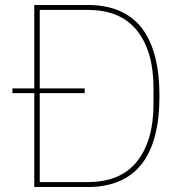

<svg xmlns="http://www.w3.org/2000/svg" viewBox="-20 -753 736 773"><path d="M118 0V-378H30V-397H118V-733H332Q478 -733 550 -641Q622 -549 622 -366Q622 0 332 0ZM333 -20Q466 -20 532 -103.5Q598 -187 598 -335V-398Q598 -546 532 -629.5Q466 -713 333 -713H140V-397H321V-378H140V-20Z"/></svg>

Font: IBM Plex Sans JP Thin
Style: Regular
Weight: 100
Designer: Mike Abbink; Paul van der Laan; Pieter van Rosmalen; Wujin Sim; Yejin Wi; Jinhee Kim; Boomi Park; Yona Kim; Kichan Ma
Foundry: Sandoll Inc.
Version: Version 1.001